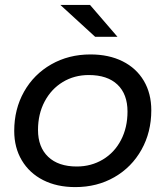

<svg xmlns="http://www.w3.org/2000/svg" viewBox="-20 -757 675 783"><path d="M38 -223Q38 -312 78 -383Q118 -454 189 -494.5Q260 -535 349 -535Q424 -535 480 -507Q536 -479 566.5 -427.5Q597 -376 597 -307Q597 -218 557 -146.5Q517 -75 446.5 -34.5Q376 6 287 6Q212 6 156 -22.5Q100 -51 69 -103Q38 -155 38 -223ZM500 -302Q500 -373 459 -412Q418 -451 342 -451Q283 -451 236 -422.5Q189 -394 162 -343Q135 -292 135 -227Q135 -157 176.5 -117.5Q218 -78 293 -78Q352 -78 399.5 -106.5Q447 -135 473.5 -186Q500 -237 500 -302ZM226 -737H347L459 -607H368Z"/></svg>

Font: Montserrat Alternates Medium
Style: Italic
Weight: 500
Italic angle: -11.3°
Designer: Julieta Ulanovsky
Foundry: Julieta Ulanovsky
Version: Version 7.200